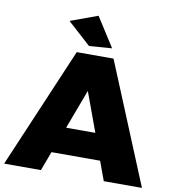

<svg xmlns="http://www.w3.org/2000/svg" viewBox="-106 -1014 997 1100"><g transform="rotate(10 393.0 -464.0)"><path d="M486.8 -757.8 354 -748 219.2 -870.1 377.9 -928.2ZM571.8 0 530.8 -111.8H248L206.1 0H-7.8L291 -701.2H504.9L793.9 0ZM306.2 -264.2H476.1L392.1 -493.2Z"/></g></svg>

Font: Montserrat-Arabic ExtraBold
Style: Regular
Weight: 800
Designer: Mohamed Gaber
Foundry: Kief Type Foundry
Version: Version 5.008;PS 005.008;hotconv 1.0.88;makeotf.lib2.5.64775